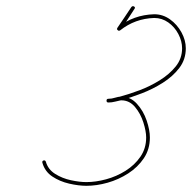

<svg xmlns="http://www.w3.org/2000/svg" viewBox="-20 -595 620 620"><path d="M413 -574Q418 -571 414 -566Q403 -549 392 -532Q381 -515 369 -499Q366 -494 361 -497Q356 -500 359 -505Q371 -522 382 -539Q393 -556 404 -572Q408 -577 413 -574ZM360 -498Q356 -503 361 -507Q411 -547 478 -549Q506 -549 529 -532.5Q552 -516 566 -490.5Q580 -465 580 -439Q580 -403 559 -375.5Q538 -348 505.5 -327.5Q473 -307 437.5 -293.5Q402 -280 374 -272Q364 -270 352.5 -267Q341 -264 330 -264Q324 -264 324 -270Q324 -276 330 -276Q341 -276 351.5 -279.5Q362 -283 372 -283Q401 -283 422 -260Q443 -237 453.5 -206Q464 -175 464 -151Q464 -113 444.5 -84Q425 -55 394 -35Q363 -15 327.5 -5Q292 5 259 5Q234 5 203.5 -2Q173 -9 149 -25Q125 -41 117 -69Q115 -75 121 -77Q126 -78 128 -73Q135 -48 158 -33.5Q181 -19 209 -13Q237 -7 259 -7Q289 -7 322.5 -16Q356 -25 385.5 -43.5Q415 -62 433.5 -89Q452 -116 452 -151Q452 -171 443 -199.5Q434 -228 416 -249.5Q398 -271 372 -271Q362 -271 351.5 -267.5Q341 -264 330 -264Q324 -264 324 -270Q324 -276 330 -276Q340 -276 350.5 -278.5Q361 -281 371 -284Q397 -291 430.5 -303.5Q464 -316 495.5 -335.5Q527 -355 547.5 -380.5Q568 -406 568 -439Q568 -462 556 -485Q544 -508 523.5 -522.5Q503 -537 478 -537Q416 -535 368 -497Q363 -494 360 -498Z"/></svg>

Font: FRB American Cursive Guidelines Thin
Style: Italic
Weight: 100
Italic angle: -25°
Version: Version 2.0;Modular Font Editor K font №1